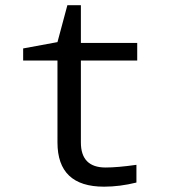

<svg xmlns="http://www.w3.org/2000/svg" viewBox="-20 -699 640 729"><path d="M498 -73.2V-5.9Q434.6 9.8 375 9.8Q198.2 9.8 198.2 -158.2V-469.2H67.9V-515.1L198.2 -539.1L235.8 -679.2H287.1V-536.1H501V-469.2H287.1V-158.2Q287.1 -63 380.9 -63Q426.3 -63 498 -73.2Z"/></svg>

Font: Droid Sans Mono
Style: Regular
Weight: 400
Monospace: yes
Version: Version 1.00 build 112